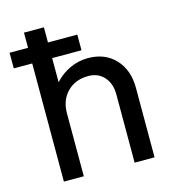

<svg xmlns="http://www.w3.org/2000/svg" viewBox="-135 -787 777 873"><g transform="rotate(-15 254.0 -350.5)"><path d="M151.9 -701.2V-629.9H290V-556.2H151.9V-442.9Q181.6 -475.6 222.2 -494.9Q262.7 -514.2 308.1 -514.2Q388.2 -514.2 436.5 -462.9Q484.9 -411.6 484.9 -327.1V0H391.1V-320.8Q391.1 -372.6 363 -403.8Q335 -435.1 289.1 -435.1Q228 -435.1 189.9 -396.7Q151.9 -358.4 151.9 -295.9V0H58.1V-556.2H-28.8V-629.9H58.1V-701.2Z"/></g></svg>

Font: LT Superior Med
Style: Regular
Weight: 500
Designer: Daniel Lyons
Foundry: LyonsType
Version: Version 1.000